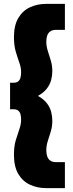

<svg xmlns="http://www.w3.org/2000/svg" viewBox="-20 -760 378 991"><path d="M52 39Q52 -5 61.5 -36.5Q71 -68 80 -93.5Q89 -119 89 -142Q89 -159 85.5 -171Q82 -183 73.5 -189.5Q65 -196 50 -196H32V-333H50Q65 -333 73.5 -339.5Q82 -346 85.5 -358.5Q89 -371 89 -387Q89 -411 80 -436Q71 -461 61.5 -493Q52 -525 52 -568Q52 -629 74.5 -667Q97 -705 135 -722.5Q173 -740 218 -740H315V-606H269Q252 -606 240.5 -598.5Q229 -591 224 -577.5Q219 -564 219 -545Q219 -521 227 -496.5Q235 -472 242.5 -446.5Q250 -421 250 -393Q250 -370 244 -347Q238 -324 222 -303Q206 -282 176 -265Q206 -248 222 -227Q238 -206 244 -183Q250 -160 250 -136Q250 -108 242.5 -82.5Q235 -57 227 -33Q219 -9 219 16Q219 34 224 48Q229 62 240.5 69.5Q252 77 269 77H315V211H218Q173 211 135 193.5Q97 176 74.5 138Q52 100 52 39Z"/></svg>

Font: Georama ExtraBold
Style: Regular
Weight: 800
Designer: Jean-Baptiste Levee
Foundry: Production Type
Version: Version 1.001